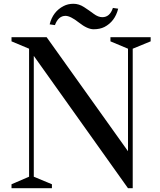

<svg xmlns="http://www.w3.org/2000/svg" viewBox="-20 -997 850 1017"><path d="M134 -61V-739L41 -778V-800H227L658 -196V-739L565 -778V-800H778V-778L683 -739V0H658L159 -701V-61L255 -21V0H41V-21ZM533 -854Q509 -842 476 -842Q443 -842 398 -877.5Q353 -913 327 -913Q289 -913 271 -864L243 -868Q260 -936 317 -965Q340 -977 369 -977Q398 -977 425 -959.5Q452 -942 476 -924Q500 -906 522 -906Q562 -906 578 -955L606 -951Q589 -883 533 -854Z"/></svg>

Font: Prata
Style: Regular
Weight: 400
Designer: Cyreal (www.cyreal.org)
Foundry: Cyreal (www.cyreal.org)
Version: Version 1.010